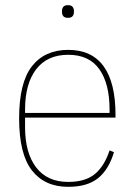

<svg xmlns="http://www.w3.org/2000/svg" viewBox="-20 -711 520 743"><path d="M244 12Q153 12 103.5 -51.5Q54 -115 54 -253Q54 -391 103.5 -454.5Q153 -518 244 -518Q335 -518 381 -454.5Q427 -391 427 -266V-256H77V-219Q77 -119 120 -63Q163 -7 244 -7Q310 -7 347 -37.5Q384 -68 404 -129L421 -122Q401 -55 359.5 -21.5Q318 12 244 12ZM244 -499Q163 -499 120 -443Q77 -387 77 -287V-274H404V-287Q404 -387 364.5 -443Q325 -499 244 -499ZM243 -642Q230 -642 225 -648.5Q220 -655 220 -663V-670Q220 -678 225 -684.5Q230 -691 243 -691Q256 -691 261 -684.5Q266 -678 266 -670V-663Q266 -655 261 -648.5Q256 -642 243 -642Z"/></svg>

Font: IBM Plex Sans Condensed Thin
Style: Regular
Weight: 100
Width: 3
Designer: Mike Abbink, Paul van der Laan, Pieter van Rosmalen
Foundry: Bold Monday
Version: Version 1.3